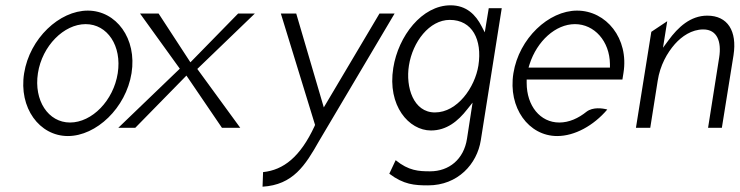

<svg xmlns="http://www.w3.org/2000/svg" viewBox="-20 -502 2789 724"><path d="M71 -226C50 -95 129 11 236 11C343 11 455 -95 476 -226C497 -357 418 -462 311 -462C204 -462 92 -357 71 -226ZM123 -226C139 -329 221 -411 303 -411C385 -411 440 -329 424 -226C408 -123 327 -40 244 -40C162 -40 107 -123 123 -226Z M426 -20H490L683 -217L817 -20H886L724 -242L941 -451H878L698 -267L578 -451H508L658 -243Z M1039 -451 1168 -31 1166 -26C1112 90 1049 139 972 147L970 202C1085 195 1131 122 1183 30L1468 -451H1411L1201 -97L1097 -451Z M1463 -246C1440 -103 1522 -10 1605 -10C1664 -10 1707 -45 1742 -90L1762 -115L1741 21C1729 99 1673 144 1602 144C1559 144 1521 142 1472 102L1448 153C1502 194 1543 197 1594 197C1707 197 1779 116 1793 27L1872 -471H1823L1808 -380L1796 -403C1774 -446 1739 -482 1679 -482C1571 -482 1482 -366 1463 -246ZM1522 -255C1536 -344 1599 -427 1676 -427C1761 -427 1799 -352 1784 -255C1771 -173 1705 -78 1620 -78C1539 -78 1509 -173 1522 -255Z M1916 -226C1895 -95 1974 11 2081 11C2147 11 2218 -28 2270 -89C2252 -94 2216 -99 2192 -81C2161 -56 2126 -40 2089 -40C2017 -40 1966 -103 1966 -189V-202H2327L2331 -227C2352 -357 2266 -462 2156 -462C2049 -462 1937 -357 1916 -226ZM1973 -247 1977 -260C2005 -347 2075 -411 2148 -411C2221 -411 2279 -347 2280 -260V-247Z M2378 -20H2432L2460 -197C2469 -256 2496 -303 2525 -336C2551 -365 2588 -391 2632 -391C2685 -391 2701 -344 2692 -286L2650 -20H2702L2746 -294C2760 -385 2724 -443 2647 -443C2584 -443 2537 -400 2500 -349L2480 -322L2496 -422L2436 -382Z"/></svg>

Font: Charger Sport
Style: ExLitNrwObl
Weight: 200
Designer: Jasper
Foundry: Cannot Into Space Fonts
Version: Version 1.1